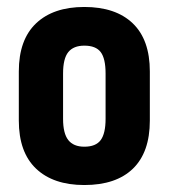

<svg xmlns="http://www.w3.org/2000/svg" viewBox="-20 -523 485 551"><path d="M222 8Q133 8 83.5 -39Q34 -86 34 -177V-318Q34 -409 83.5 -456Q133 -503 222 -503Q312 -503 361 -456Q410 -409 410 -318V-177Q410 -86 361.5 -39Q313 8 222 8ZM222 -102Q255 -102 269 -121Q283 -140 283 -182V-312Q283 -355 269 -373.5Q255 -392 222 -392Q191 -392 176 -373.5Q161 -355 161 -312V-182Q161 -140 176 -121Q191 -102 222 -102Z"/></svg>

Font: Sofia Sans Condensed ExtraBold
Style: Regular
Weight: 800
Designer: Botio Nikoltchev, Ani Petrova
Foundry: lettersoup
Version: Version 4.101